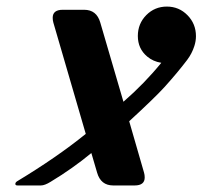

<svg xmlns="http://www.w3.org/2000/svg" viewBox="-20 -567 619 587"><path d="M33.7 0Q26.9 0 26.9 -4.6Q26.9 -9.3 32.2 -12.7Q154.3 -86.4 242.2 -157.7L143.1 -498Q141.1 -504.9 141.1 -512.7Q141.1 -537.1 171.9 -537.1H237.3Q275.4 -537.1 286.6 -498L357.4 -255.9Q422.4 -312.5 473.1 -375Q448.2 -378.9 430.2 -394Q401.4 -418 401.4 -457Q401.4 -494.6 427.2 -520.8Q453.1 -546.9 490.2 -546.9Q527.3 -546.9 553.2 -520.5Q579.1 -494.1 579.1 -456.5Q579.1 -441.4 574.2 -426.3Q566.9 -403.3 552.2 -383.8Q523.4 -345.7 482.9 -300.8Q454.1 -269 375 -196.3L420.4 -39.1Q422.4 -32.2 422.4 -24.4Q422.4 0 391.6 0H326.2Q288.1 0 276.9 -39.1L259.3 -99.1Q202.1 -51.8 134.8 -11.2Q116.7 0 105 0Z"/></svg>

Font: Cursive Sans
Style: Bold
Weight: 700
Italic angle: -15°
Designer: Wojciech Kalinowski "wmk69" (wmk69@o2.pl)
Foundry: Wojciech Kalinowski "wmk69" (wmk69@o2.pl)
Version: Wersja 3.1.0; 2022-02-18